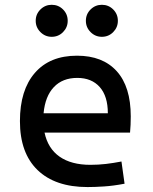

<svg xmlns="http://www.w3.org/2000/svg" viewBox="-20 -755 626 785"><path d="M337.9 9.8Q205.6 9.8 133.5 -59.8Q61.5 -129.4 61.5 -259.8Q61.5 -386.7 122.6 -457Q183.6 -527.3 294.9 -527.3Q399.9 -527.3 457.3 -463.9Q514.6 -400.4 514.6 -279.3Q514.6 -243.7 511.7 -212.9H162.1Q175.8 -147.9 223.6 -114.5Q271.5 -81.1 349.6 -81.1Q381.8 -81.1 413.1 -84.7Q444.3 -88.4 476.6 -94.7L489.3 -3.9Q443.4 4.9 405.3 7.3Q367.2 9.8 337.9 9.8ZM158.2 -292H420.9Q420.9 -361.8 387.7 -399.2Q354.5 -436.5 295.9 -436.5Q235.8 -436.5 200.2 -398.9Q164.6 -361.3 158.2 -292ZM191.4 -604.5Q164.6 -604.5 145.3 -623.8Q126 -643.1 126 -669.9Q126 -697.3 145.3 -716.3Q164.6 -735.4 191.4 -735.4Q218.8 -735.4 237.8 -716.3Q256.8 -697.3 256.8 -669.9Q256.8 -643.1 237.8 -623.8Q218.8 -604.5 191.4 -604.5ZM396.5 -604.5Q369.6 -604.5 350.3 -623.8Q331.1 -643.1 331.1 -669.9Q331.1 -697.3 350.3 -716.3Q369.6 -735.4 396.5 -735.4Q423.8 -735.4 442.9 -716.3Q461.9 -697.3 461.9 -669.9Q461.9 -643.1 442.9 -623.8Q423.8 -604.5 396.5 -604.5Z"/></svg>

Font: CaskaydiaCove NFP
Style: Regular
Weight: 400
Designer: Aaron Bell
Foundry: Saja Typeworks
Version: Version 2111.001; VTT 6.35;Nerd Fonts 3.1.1